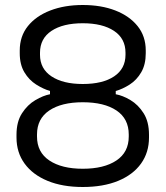

<svg xmlns="http://www.w3.org/2000/svg" viewBox="-20 -734 663 768"><path d="M311 14Q230 14 170.5 -10.5Q111 -35 78.5 -79.5Q46 -124 46 -184V-195Q46 -247 68 -281Q90 -315 121.5 -333.5Q153 -352 180 -357V-370Q153 -378 124.5 -396Q96 -414 77.5 -445Q59 -476 59 -521V-532Q59 -589 91.5 -629.5Q124 -670 181 -692Q238 -714 311 -714Q385 -714 441.5 -692Q498 -670 530.5 -629.5Q563 -589 563 -532V-521Q563 -476 545 -445Q527 -414 499 -396Q471 -378 443 -370V-357Q471 -352 502 -333.5Q533 -315 554.5 -281Q576 -247 576 -195V-184Q576 -124 544 -79.5Q512 -35 452.5 -10.5Q393 14 311 14ZM311 -59Q396 -59 445.5 -92Q495 -125 495 -188V-196Q495 -259 446 -292Q397 -325 311 -325Q226 -325 177 -292Q128 -259 128 -196V-188Q128 -125 177.5 -92Q227 -59 311 -59ZM311 -398Q391 -398 436.5 -428.5Q482 -459 482 -515V-523Q482 -580 436 -610.5Q390 -641 311 -641Q232 -641 186 -610.5Q140 -580 140 -523V-515Q140 -459 186 -428.5Q232 -398 311 -398Z"/></svg>

Font: Space Grotesk
Style: Regular
Weight: 400
Designer: Florian Karsten
Foundry: Florian Karsten
Version: Version 2.000